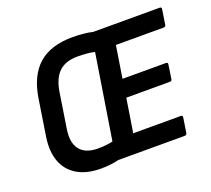

<svg xmlns="http://www.w3.org/2000/svg" viewBox="-116 -815 1073 975"><g transform="rotate(-20 420.5 -327.5)"><path d="M273 11Q197.3 11 146.6 -18.6Q95.9 -48.1 74.8 -103.8Q53.6 -159.5 65.7 -237.2L96.1 -433.2Q114.5 -550.1 180.2 -608Q245.8 -666 365.4 -666Q393.5 -666 423.5 -663Q453.4 -660 472.1 -655H831Q843.2 -655 840.8 -643.9L828.5 -564.4Q826.5 -553.3 816.5 -553.3H558L530.8 -380.2H765.8Q777 -380.2 774.6 -368.4L763.7 -294.4Q762.3 -283.6 751.3 -283.6H516.1L487.3 -101.7H743.7Q755.5 -101.7 753.5 -90.9L741.2 -11.1Q739.2 0 729.1 0H369.5Q351.9 4.6 326.4 7.8Q300.9 11 273 11ZM294.5 -90.1Q317.7 -90.1 338.2 -92.4Q358.7 -94.7 373.9 -98.7L446.5 -555.9Q431.7 -560.2 406 -562.6Q380.2 -564.9 354.4 -564.9Q289.1 -564.9 253.7 -530.9Q218.4 -496.8 207.5 -428L178.1 -239.1Q166.2 -167.2 195.9 -128.6Q225.6 -90.1 294.5 -90.1Z"/></g></svg>

Font: Sofia Sans Semi Condensed
Style: Italic
Weight: 400
Italic angle: -9°
Designer: Botio Nikoltchev, Ani Petrova
Foundry: lettersoup
Version: Version 4.101